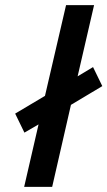

<svg xmlns="http://www.w3.org/2000/svg" viewBox="-20 -727 418 747"><path d="M130 -243 75 -211 39 -285 155 -354 237 -707H346L282 -430L342 -466L378 -392L256 -319L183 0H74Z"/></svg>

Font: Panefresco 750wt
Style: Italic
Weight: 750
Foundry: Campivisivi & Chank Co
Version: Version 1.000